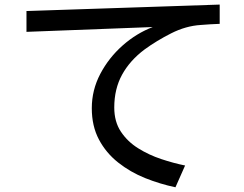

<svg xmlns="http://www.w3.org/2000/svg" viewBox="-20 -750 1040 818"><path d="M727.5 47.9Q662.1 34.2 598.6 8.8Q535.2 -16.6 483.4 -57.6Q431.6 -98.6 401.4 -155.8Q371.1 -212.9 371.1 -289.1Q371.1 -366.2 407.2 -435.1Q443.4 -503.9 502.4 -556.2Q561.5 -608.4 630.9 -634.8L92.8 -614.3V-703.1L916 -730.5V-648.4Q895.5 -647.5 875.5 -646.5Q855.5 -645.5 835 -643.6Q771.5 -639.6 709 -607.9Q646.5 -576.2 595.7 -539.1Q533.2 -492.2 500 -431.6Q466.8 -371.1 466.8 -292Q466.8 -231.4 495.1 -189Q523.4 -146.5 568.8 -118.2Q614.3 -89.8 667 -72.3Q719.7 -54.7 768.6 -44.9Z"/></svg>

Font: Kosugi
Style: Regular
Weight: 400
Version: Version 4.002